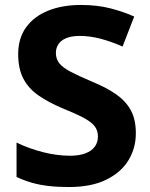

<svg xmlns="http://www.w3.org/2000/svg" viewBox="-20 -744 606 774"><path d="M527.6 -206.9Q527.6 -146.5 497.5 -97.4Q467.5 -48.4 407.5 -19.2Q347.6 10 257.4 10Q211.9 10 175.4 5.7Q138.9 1.4 107.7 -7.6Q76.4 -16.7 46.7 -30.7V-169.2Q96.2 -145.2 153 -130.7Q209.9 -116.2 261.4 -116.2Q299.7 -116.2 324.7 -125.9Q349.8 -135.7 362.3 -153.1Q374.8 -170.6 374.8 -193.4Q374.8 -218.6 361 -235.9Q347.2 -253.2 315.9 -269.7Q284.6 -286.3 230.6 -308Q174.5 -331.9 134.7 -359.6Q94.9 -387.3 74.1 -427.1Q53.3 -466.9 53.3 -525.5Q53.3 -589.8 85.3 -634Q117.4 -678.2 174.4 -701.1Q231.4 -724 306.3 -724Q372 -724 425.3 -710.3Q478.6 -696.5 521 -677.3L474.1 -556.4Q431.6 -575.4 387.5 -587.3Q343.4 -599.2 301.9 -599.2Q269.1 -599.2 247.6 -590.5Q226.1 -581.8 215.7 -566.2Q205.3 -550.6 205.3 -530.6Q205.3 -506.2 219.1 -488.9Q232.9 -471.6 264.7 -454.8Q296.6 -437.9 351.5 -414.7Q407.8 -391.7 447.1 -364.6Q486.3 -337.5 507 -300.2Q527.6 -262.9 527.6 -206.9Z"/></svg>

Font: Noto Sans Meetei Mayek
Style: Regular
Weight: 400
Designer: Monotype Design Team and Neelakash Kshetrimayum
Foundry: Monotype Imaging Inc.
Version: Version 2.002